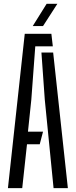

<svg xmlns="http://www.w3.org/2000/svg" viewBox="-20 -975 393 995"><path d="M21.1 0 108.3 -800H246.2L253.7 -734.8H162.8L142.3 -458.4L124.9 -292.6H203L185.9 -227.4H119.9L95.2 0ZM257.6 0 212 -459.4 194.7 -702.7H255.5L331.7 0ZM149.7 -840 221.6 -955.2H277.2L203 -840Z"/></svg>

Font: Big Shoulders Stencil Display SC Thin
Style: Regular
Weight: 100
Designer: Patric King
Foundry: XO Type Co
Version: Version 2.001